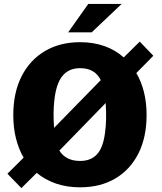

<svg xmlns="http://www.w3.org/2000/svg" viewBox="-20 -949 828 983"><path d="M89.5 14 18 -59.5 101 -142Q75.5 -185.5 61.8 -240.2Q48 -295 48 -359.5Q48 -474 90.2 -557.8Q132.5 -641.5 209.5 -687.2Q286.5 -733 390 -733Q458.5 -733 514.8 -713Q571 -693 613.5 -655L695.5 -736L765 -663.5L678 -575Q703.5 -532 717 -477.8Q730.5 -423.5 730.5 -360Q730.5 -246.5 688.8 -163.5Q647 -80.5 570.5 -35.2Q494 10 390 10Q322.5 10 266.5 -9.2Q210.5 -28.5 168 -64ZM390 -125Q445.5 -125 476.8 -159.2Q508 -193.5 517.5 -268Q522.5 -301.5 523.2 -339.5Q524 -377.5 521 -421.5L284 -178Q317 -125 390 -125ZM257 -294.5 496 -539Q479.5 -571 453.2 -585.5Q427 -600 390 -600Q332 -600 299.5 -560Q267 -520 258 -433.5Q254.5 -401.5 254.2 -367Q254 -332.5 257 -294.5ZM432 -929H603L449.5 -783.5H329Z"/></svg>

Font: Public Sans Thin ExtraBold
Style: Regular
Weight: 800
Version: Version 1.007